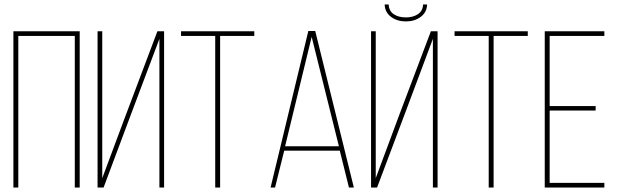

<svg xmlns="http://www.w3.org/2000/svg" viewBox="-20 -840 2765 860"><path d="M315 -679H62V0H40V-700H337V0H315Z M694 -666 566 -326 444 0H417V-700H438V-42L535 -302L685 -700H715V0H694Z M966 0H944V-679H791V-700H1119V-679H966Z M1502 -165H1253L1212 0H1192L1361 -701H1392L1565 0H1543ZM1376 -675 1257 -185H1498Z M1875 -820H1893Q1892 -785 1864.5 -764.5Q1837 -744 1798 -744Q1759 -744 1731.5 -764.5Q1704 -785 1703 -820H1721Q1722 -791 1743.5 -776.5Q1765 -762 1798 -762Q1830 -762 1852 -776.5Q1874 -791 1875 -820ZM1919 -666 1806 -364 1669 0H1642V-700H1663V-42L1769 -327L1910 -700H1940V0H1919Z M2191 0H2169V-679H2016V-700H2344V-679H2191Z M2442 -365H2648V-345H2442V-21H2687V0H2420V-700H2687V-679H2442Z"/></svg>

Font: Bebas Neue Light
Style: Regular
Weight: 300
Designer: Ryoichi Tsunekawa
Foundry: Ryoichi Tsunekawa
Version: Version 001.003; ttfautohint (v1.5.65-e2d9)